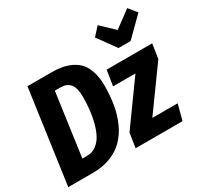

<svg xmlns="http://www.w3.org/2000/svg" viewBox="-165 -1021 1290 1234"><g transform="rotate(-30 480.5 -403.5)"><path d="M912.1 -807.1 960.9 -747.1 825.2 -612.8H735.8L638.2 -747.1L692.9 -807.1L789.1 -715.8ZM282.2 -692.9Q326.2 -692.9 361.8 -686.5Q397.5 -680.2 430.9 -663.6Q464.4 -647 487.1 -620.4Q509.8 -593.8 523.4 -550.5Q537.1 -507.3 537.1 -450.2Q537.1 -372.1 525.4 -305.7Q513.7 -239.3 487.3 -182.1Q460.9 -125 421.4 -85.2Q381.8 -45.4 323.5 -22.7Q265.1 0 191.9 0H8.8L106 -692.9ZM286.1 -580.1H244.1L179.2 -113.8H216.8Q253.4 -113.8 282.7 -135.7Q312 -157.7 330.1 -192.1Q348.1 -226.6 359.9 -272.7Q371.6 -318.8 376.2 -363.5Q380.9 -408.2 380.9 -454.1Q380.9 -522.9 356.9 -551.5Q333 -580.1 286.1 -580.1ZM938 -530.8 921.9 -423.8 699.2 -115.2H887.2L856.9 0H508.8L524.9 -106.9L748 -417H582L600.1 -530.8Z"/></g></svg>

Font: Fira Sans Compressed
Style: Bold Italic
Weight: 700
Width: 3
Italic angle: -8°
Designer: Carrois Corporate & Edenspiekermann AG
Foundry: Carrois Corporate GbR & Edenspiekermann AG
Version: Version 4.203;PS 004.203;hotconv 1.0.88;makeotf.lib2.5.64775